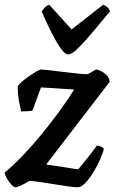

<svg xmlns="http://www.w3.org/2000/svg" viewBox="-31 -795 496 815"><path d="M35 0Q27 0 16.5 -12Q6 -24 -2.5 -39Q-11 -54 -11 -63Q25 -92 66 -135Q107 -178 147.5 -227.5Q188 -277 223.5 -326Q259 -375 284 -415L143 -424L107 -326Q100 -324 86.5 -323Q73 -322 59 -322Q54 -340 49 -369.5Q44 -399 44 -427Q47 -435 60.5 -447Q74 -459 91.5 -471Q109 -483 124 -491.5Q139 -500 144 -500Q151 -500 177 -497Q203 -494 235.5 -490Q268 -486 296.5 -483Q325 -480 337 -480Q342 -480 350.5 -485Q359 -490 367.5 -495Q376 -500 379 -500Q383 -500 396 -494Q409 -488 421.5 -476Q434 -464 434 -447L165 -97L301 -76Q309 -86 325 -105.5Q341 -125 356.5 -145Q372 -165 380 -177Q389 -177 398 -172.5Q407 -168 410 -163Q406 -146 394 -118.5Q382 -91 365.5 -64Q349 -37 331.5 -18.5Q314 0 298 0Q285 0 257 -4Q229 -8 196 -13.5Q163 -19 134.5 -23Q106 -27 94 -27Q78 -17 59.5 -8.5Q41 0 35 0ZM259 -564Q245 -564 227.5 -588.5Q210 -613 189 -654Q168 -695 146 -746Q152 -755 159 -763Q166 -771 178 -775L273 -670L407 -775Q431 -765 436 -747Q394 -696 359 -654.5Q324 -613 298.5 -588.5Q273 -564 259 -564Z"/></svg>

Font: Texturina
Style: Bold Italic
Weight: 700
Italic angle: -11°
Designer: Guillermo Torres Carreño
Foundry: Omnibus-Type
Version: Version 1.002; ttfautohint (v1.8.3)